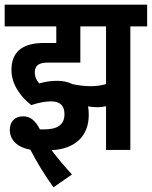

<svg xmlns="http://www.w3.org/2000/svg" viewBox="-20 -642 650 822"><path d="M199 -208C239 -208 256 -188 256 -153C256 -105 222 -88 168 -88C163 -88 157 -88 151 -88C131 -127 109 -144 79 -144C44 -144 22 -122 22 -86C22 -42 55 -11 110 -1C138 53 171 107 209 160L288 105C256 70 227 36 201 1C300 -4 360 -58 360 -150C360 -163 359 -175 357 -187C370 -184 384 -183 398 -183C411 -183 423 -185 434 -187V0H538V-529H610V-622H0V-529H221V-458H168C71 -458 29 -416 29 -342C29 -279 71 -225 114 -192C143 -202 173 -208 199 -208ZM368 -273C339 -273 313 -277 290 -282C272 -291 250 -296 225 -296C196 -296 174 -292 148 -285C137 -297 129 -313 129 -331C129 -359 143 -374 184 -374H324V-529H434V-282C414 -276 392 -273 368 -273Z"/></svg>

Font: Noto Sans Devanagari ExtraCondensed SemiBold
Style: Regular
Weight: 600
Width: 2
Designer: Jelle Bosma - Monotype Design Team
Foundry: Monotype Imaging Inc.
Version: Version 2.004